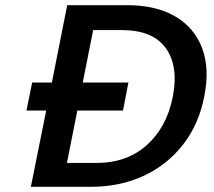

<svg xmlns="http://www.w3.org/2000/svg" viewBox="-20 -720 825 740"><path d="M104 -402H180L239 -700H470Q581 -700 655 -657Q729 -614 759 -534.5Q789 -455 767 -347Q746 -240 685 -162Q624 -84 533 -42Q442 0 330 0H99L158 -294H82ZM238 -92H348Q468 -91 545.5 -160.5Q623 -230 646 -347Q669 -465 619 -534.5Q569 -604 450 -604H339L299 -402H475L454 -294H278Z"/></svg>

Font: Albert Sans SemiBold
Style: Italic
Weight: 600
Italic angle: -11.25°
Designer: Andreas Rasmussen
Foundry: a.Foundry
Version: Version 1.025